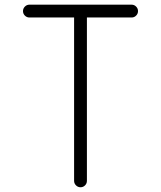

<svg xmlns="http://www.w3.org/2000/svg" viewBox="-20 -789 678 809"><path d="M103.8 -769.3H534.7Q545.7 -769.3 553.6 -761.2Q561.5 -753.2 561.5 -742.2Q561.5 -731.2 553.6 -723.3Q545.7 -715.3 534.7 -715.3H346.2V-26.9Q346.2 -15.9 338.3 -7.9Q330.3 0 319.3 0Q308.3 0 300.3 -7.9Q292.2 -15.9 292.2 -26.9V-715.3H103.8Q92.8 -715.3 84.8 -723.3Q76.9 -731.2 76.9 -742.2Q76.9 -753.2 84.8 -761.2Q92.8 -769.3 103.8 -769.3Z"/></svg>

Font: Tecnico
Style: Fino
Weight: 400
Version: Version 1.3